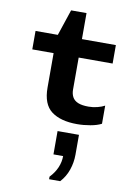

<svg xmlns="http://www.w3.org/2000/svg" viewBox="-110 -741 819 1184"><g transform="rotate(10 300.0 -149.5)"><path d="M393.5 10.5Q290.5 10.5 233.2 -32.5Q176 -75.5 176 -180V-395.5H42.5V-511H182L236.5 -674H333V-511H545.5V-395.5H333V-194.5Q333 -168 343.8 -148.2Q354.5 -128.5 379 -118.2Q403.5 -108 445 -108Q473.5 -108 500.5 -115Q527.5 -122 545.5 -132V-18.5Q519 -4.5 476.8 3Q434.5 10.5 393.5 10.5ZM283.5 375V359Q314 327 329 291.5Q344 256 344 219.5H283.5V73.5H417.5V197.5Q417.5 247 401.5 293.5Q385.5 340 353 375Z"/></g></svg>

Font: Chivo Mono Medium
Style: Regular
Weight: 500
Monospace: yes
Designer: Hector Gatti
Foundry: Omnibus-Type
Version: Version 1.008